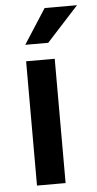

<svg xmlns="http://www.w3.org/2000/svg" viewBox="-54 -780 412 813"><g transform="rotate(-5 152.5 -373.0)"><path d="M69.8 0ZM69.8 0V-528.3H191.4V0ZM305.2 -746.1 169.9 -598.1H72.3L167.5 -746.1Z"/></g></svg>

Font: Heebo Medium
Style: Regular
Weight: 500
Designer: Oded Ezer
Foundry: Meir Sadan
Version: Version 2.001; ttfautohint (v1.5.14-ce02) -l 8 -r 50 -G 200 